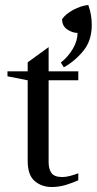

<svg xmlns="http://www.w3.org/2000/svg" viewBox="-20 -738 388 770"><path d="M188 12Q147 12 119 -12Q91 -36 91 -93V-416L10 -432V-452H91V-488L175 -549V-452H294V-416H175V-88Q175 -60 186.5 -44Q198 -28 230 -28Q244 -28 261 -32.5Q278 -37 294 -43V-15Q272 -5 244.5 3.5Q217 12 188 12ZM236 -468 224 -487Q253 -510 272 -542Q291 -574 291 -606Q270 -606 249.5 -620Q229 -634 229 -661Q243 -682 274 -698.5Q305 -715 334 -718Q342 -696 345 -676Q348 -656 348 -638Q348 -576 315 -535Q282 -494 236 -468Z"/></svg>

Font: Belleza
Style: Regular
Weight: 400
Designer: Eduardo Rodriguez Tunni
Foundry: Eduardo Rodriguez Tunni
Version: Version 1.003; ttfautohint (v1.8.4.7-5d5b)